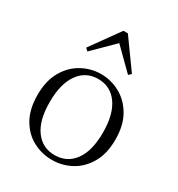

<svg xmlns="http://www.w3.org/2000/svg" viewBox="-189 -912 968 1047"><g transform="rotate(30 295.0 -388.5)"><path d="M294 14Q231 14 175 -15.5Q119 -45 84.5 -105Q50 -165 50 -255Q50 -345 85.5 -405.5Q121 -466 177 -496Q233 -526 294 -526Q357 -526 413 -496Q469 -466 504.5 -405.5Q540 -345 540 -255Q540 -165 504.5 -105Q469 -45 413.5 -15.5Q358 14 294 14ZM294 -16Q372 -16 417 -77.5Q462 -139 462 -254Q462 -369 417 -432Q372 -495 294 -495Q217 -495 172 -432Q127 -369 127 -254Q127 -139 172 -77.5Q217 -16 294 -16ZM423 -595 270 -746H320L167 -595L151 -610L281 -791H309L439 -610Z"/></g></svg>

Font: Noto Serif KR ExtraLight Light
Style: Regular
Weight: 300
Version: Version 2.003-H1;hotconv 1.1.1;makeotfexe 2.6.0